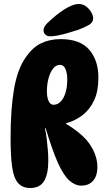

<svg xmlns="http://www.w3.org/2000/svg" viewBox="-20 -935 530 962"><path d="M131 7Q93 7 71 -17.5Q49 -42 41 -97Q33 -152 33 -244Q33 -390 50.5 -490Q68 -590 108 -646Q143 -698 186.5 -718.5Q230 -739 284 -739Q381 -739 427 -686Q473 -633 473 -546Q473 -478 451.5 -432Q430 -386 393.5 -358Q357 -330 310 -317V-315Q396 -264 432 -209Q468 -154 468 -97Q468 -55 447 -30Q426 -5 387 -5Q356 -5 327 -31Q298 -57 270 -119.5Q242 -182 209 -292H205Q210 -272 213.5 -244Q217 -216 219.5 -186Q222 -156 222 -130Q222 -63 201 -28Q180 7 131 7ZM248 -410Q268 -410 283.5 -425.5Q299 -441 308 -469.5Q317 -498 317 -537Q317 -569 308 -589.5Q299 -610 281 -610Q260 -610 245.5 -591Q231 -572 223 -542Q215 -512 215 -477Q215 -448 223.5 -429Q232 -410 248 -410ZM198 -783Q198 -800 216 -818Q234 -836 262 -859Q296 -886 324.5 -900.5Q353 -915 374 -915Q396 -915 412 -902.5Q428 -890 437.5 -873Q447 -856 447 -843Q447 -822 424.5 -809.5Q402 -797 373 -786Q348 -778 321 -770Q294 -762 270.5 -757.5Q247 -753 231 -753Q216 -753 207 -762Q198 -771 198 -783Z"/></svg>

Font: DynaPuff Condensed SemiBold
Style: Regular
Weight: 600
Width: 3
Designer: Toshi Omagari, Jennifer Daniel
Foundry: Google Fonts
Version: Version 2.000